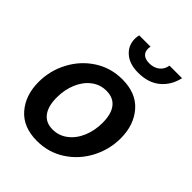

<svg xmlns="http://www.w3.org/2000/svg" viewBox="-207 -831 952 952"><g transform="rotate(45 269.0 -354.5)"><path d="M18 -203Q18 -282 55 -352Q92 -422 157 -464Q222 -506 303 -506Q400 -506 452 -446Q504 -386 504 -293Q504 -214 467 -144Q430 -74 365 -32Q300 10 219 10Q122 10 70 -50Q18 -110 18 -203ZM386 -284Q386 -345 361 -377.5Q336 -410 287 -410Q243 -410 208.5 -383.5Q174 -357 155 -311.5Q136 -266 136 -212Q136 -151 161 -118Q186 -85 234 -85Q278 -85 313 -112Q348 -139 367 -184.5Q386 -230 386 -284ZM204 -692Q204 -708 208 -719H287Q285 -709 285 -703Q285 -680 299.5 -668Q314 -656 341 -656Q372 -656 393.5 -672.5Q415 -689 420 -719H508Q494 -657 449.5 -620.5Q405 -584 335 -584Q274 -584 239 -614.5Q204 -645 204 -692Z"/></g></svg>

Font: Cabin SemiBold
Style: Italic
Weight: 600
Italic angle: -7°
Designer: Pablo Impallari
Foundry: Pablo Impallari. http://www.impallari.com Igino Marini. http://www.ikern.com
Version: Version 2.200